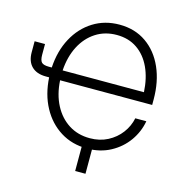

<svg xmlns="http://www.w3.org/2000/svg" viewBox="-126 -854 1067 1124"><g transform="rotate(15 407.0 -291.5)"><path d="M462.9 11.2Q372.1 11.2 301.8 -32.7Q231.4 -76.7 189.5 -154.3Q147.5 -231.9 141.6 -334H121.6Q65.9 -334 35.4 -364Q4.9 -394 4.9 -449.2V-516.1H67.9V-451.7Q67.9 -418 79.6 -405.8Q91.3 -393.6 124 -393.6H141.6Q147.5 -495.1 189.5 -573Q231.4 -650.9 301.5 -694.8Q371.6 -738.8 460.9 -738.8Q554.7 -738.8 623.3 -690.9Q691.9 -643.1 729 -559.1Q766.1 -475.1 766.1 -367.2V-334H208Q212.9 -249 246.3 -185.3Q279.8 -121.6 335.2 -86.4Q390.6 -51.3 462.9 -51.3Q523.4 -51.3 571 -76.2Q618.7 -101.1 649.7 -142.3Q680.7 -183.6 690.9 -232.9H757.8Q746.1 -167 706.8 -111.6Q667.5 -56.2 605 -22.5Q542.5 11.2 462.9 11.2ZM207.5 -393.6H700.2Q695.8 -477.5 666.3 -541.3Q636.7 -605 584.7 -640.6Q532.7 -676.3 460.9 -676.3Q389.2 -676.3 334 -640.6Q278.8 -605 245.8 -541.3Q212.9 -477.5 207.5 -393.6ZM430.7 156.2V-24.9H493.2V156.2Z"/></g></svg>

Font: Inter Display Light
Style: Regular
Weight: 300
Designer: Rasmus Andersson
Foundry: rsms
Version: Version 4.000;git-a52131595